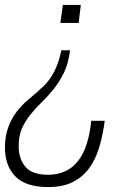

<svg xmlns="http://www.w3.org/2000/svg" viewBox="-45 -550 515 779"><path d="M150 209Q60 209 17.5 166Q-25 123 -25 48Q-25 -70 76 -151Q104 -174 131 -200Q184 -249 204 -346H239Q233 -294 215 -256.5Q197 -219 173.5 -189.5Q150 -160 124.5 -135.5Q99 -111 78 -84.5Q57 -58 44 -29Q31 0 31 38V45Q31 93 57.5 126Q84 159 150 159Q304 159 325 -60H380Q372 1 356.5 51Q341 101 314.5 135.5Q288 170 248.5 189.5Q209 209 150 209ZM274 -457H200L210 -530H283Z"/></svg>

Font: Tanohe Sans Light
Style: Italic
Weight: 300
Designer: Village Type and Design LLC & Cristiano Sobral
Foundry: Cooper Hewitt Smithsonian Design Museum
Version: Version 1.00;September 29, 2021;FontCreator 13.0.0.2655 64-b